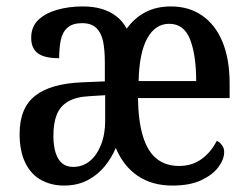

<svg xmlns="http://www.w3.org/2000/svg" viewBox="-20 -567 774 597"><path d="M179 10Q140 10 108.5 -7Q77 -24 59 -60Q41 -96 41 -151Q41 -231 89 -269Q137 -307 235 -311L306 -314V-373Q306 -409 301 -436Q296 -463 280.5 -479Q265 -495 235 -495Q206 -495 190 -481Q174 -467 169 -442.5Q164 -418 164 -386Q118 -386 97.5 -401.5Q77 -417 77 -449Q77 -484 99 -505Q121 -526 157.5 -536.5Q194 -547 237 -547Q270 -547 295.5 -539.5Q321 -532 341 -517Q361 -502 374 -478Q398 -511 432 -529Q466 -547 512 -547Q567 -547 608 -519Q649 -491 671.5 -437.5Q694 -384 694 -307V-262H409Q410 -190 424.5 -143Q439 -96 467 -73.5Q495 -51 537 -51Q578 -51 607.5 -73Q637 -95 654 -129Q663 -125 670 -116Q677 -107 677 -94Q677 -72 659.5 -48Q642 -24 606.5 -7Q571 10 516 10Q453 10 408.5 -20Q364 -50 340 -107Q328 -78 306.5 -51Q285 -24 253 -7Q221 10 179 10ZM207 -48Q237 -48 259 -66Q281 -84 294 -116.5Q307 -149 307 -192V-271L259 -268Q217 -266 192 -251.5Q167 -237 156.5 -210.5Q146 -184 146 -145Q146 -114 153 -92Q160 -70 173.5 -59Q187 -48 207 -48ZM590 -315Q590 -396 571 -444.5Q552 -493 506 -493Q463 -493 438 -448Q413 -403 411 -315Z"/></svg>

Font: Noto Serif Khmer Condensed Medium
Style: Regular
Weight: 500
Width: 3
Designer: Danh Hong and the Monotype Design Team
Foundry: Monotype Imaging Inc.
Version: Version 2.004